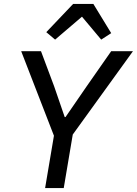

<svg xmlns="http://www.w3.org/2000/svg" viewBox="-20 -959 698 979"><path d="M210 0 255 -267 88 -698H189L256 -519L310 -362H314L422 -519L547 -698H658L351 -273L305 0ZM456 -939 547 -790 496 -757 398 -874 261 -757 216 -795 353 -939Z"/></svg>

Font: IBM Plex Mono Text
Style: Italic
Weight: 450
Italic angle: -9°
Monospace: yes
Designer: Mike Abbink, Paul van der Laan, Pieter van Rosmalen
Foundry: Bold Monday
Version: Version 2.1